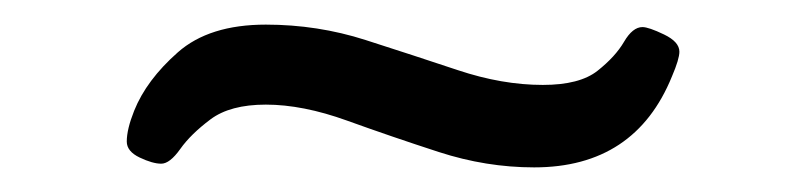

<svg xmlns="http://www.w3.org/2000/svg" viewBox="-20 -345 655 156"><path d="M111 -212Q104 -212 93.5 -217Q83 -222 83 -230Q83 -240 89 -255Q99 -280 124.5 -302.5Q150 -325 196 -325Q238 -325 277 -312.5Q316 -300 352 -288Q388 -276 421 -276Q451 -276 465.5 -287.5Q480 -299 487 -311Q494 -323 502 -323Q507 -323 519.5 -317Q532 -311 532 -303Q532 -297 526 -283Q496 -209 414 -209Q375 -209 336.5 -221.5Q298 -234 262 -247Q226 -260 196 -260Q167 -260 151 -248Q135 -236 126.5 -224Q118 -212 111 -212Z"/></svg>

Font: Asap Semi Expanded Medium
Style: Regular
Weight: 500
Width: 6
Designer: Pablo Cosgaya
Foundry: Omnibus-Type
Version: Version 3.001; ttfautohint (v1.8.4.7-5d5b)